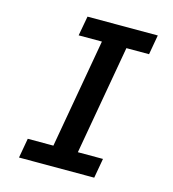

<svg xmlns="http://www.w3.org/2000/svg" viewBox="-108 -815 816 905"><g transform="rotate(15 300.0 -362.5)"><path d="M84.5 -96H209.5L303.5 -629H190L207.5 -725H550.5L533.5 -629H423L329 -96H451.5L434.5 0H67.5Z"/></g></svg>

Font: JuliaMono SemiBoldItalic
Style: Regular
Weight: 600
Italic angle: -9°
Monospace: yes
Designer: cormullion
Foundry: corm
Version: Version 0.049; ttfautohint (v1.8.4)